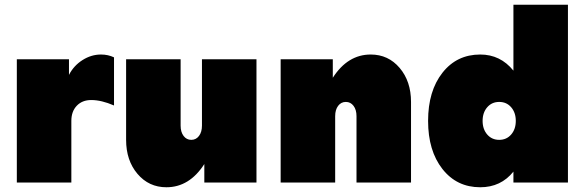

<svg xmlns="http://www.w3.org/2000/svg" viewBox="-20 -770 2467 810"><path d="M406 -540Q436 -540 461 -528V-325Q408 -348 365 -348Q327 -348 304 -324Q281 -300 281 -260V0H51V-520H271V-454Q291 -493 328 -516.5Q365 -540 406 -540Z M682 20Q608 20 560 -36.5Q512 -93 512 -180V-520H742V-240Q742 -213 754.5 -196.5Q767 -180 787 -180Q807 -180 819.5 -196.5Q832 -213 832 -240V-520H1062V0H842V-78Q779 20 682 20Z M1544 -540Q1618 -540 1666 -483.5Q1714 -427 1714 -340V0H1484V-280Q1484 -307 1471.5 -323.5Q1459 -340 1439 -340Q1419 -340 1406.5 -323.5Q1394 -307 1394 -280V0H1164V-520H1384V-442Q1447 -540 1544 -540Z M2146 -472V-750H2376V0H2146V-46Q2093 20 2006 20Q1907 20 1846.5 -57Q1786 -134 1786 -260Q1786 -386 1846.5 -463Q1907 -540 2006 -540Q2091 -540 2146 -472ZM2016 -260Q2016 -225 2035.5 -202.5Q2055 -180 2086 -180Q2117 -180 2136.5 -202.5Q2156 -225 2156 -260Q2156 -295 2136.5 -317.5Q2117 -340 2086 -340Q2055 -340 2035.5 -317.5Q2016 -295 2016 -260Z"/></svg>

Font: Metropolitano Black
Style: Regular
Weight: 900
Designer: Fonts by Alex Slobzheninov & Chris M. Simpson / Changes by Cristiano Sobral
Foundry: Fonts by Alex Slobzheninov & Chris M. Simpson / Changes by Cristiano Sobral
Version: Version 1.00;August 30, 2020;FontCreator 13.0.0.2681 64-bit